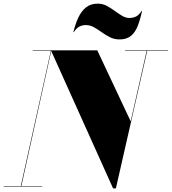

<svg xmlns="http://www.w3.org/2000/svg" viewBox="-60 -1027 946 1057"><path d="M412.5 -889Q395.5 -889 378.5 -881.5Q361.5 -874 346.5 -850H344Q354 -892.5 370.2 -928.2Q386.5 -964 412.5 -985.5Q438.5 -1007 478 -1007Q504.5 -1007 527.2 -995Q550 -983 571 -967.5Q592 -952 612.2 -940Q632.5 -928 653.5 -928Q670.5 -928 687.5 -935.5Q704.5 -943 719.5 -967H722Q712 -919.5 698.2 -884.2Q684.5 -849 661 -829.5Q637.5 -810 598 -810Q569 -810 545.2 -822Q521.5 -834 500 -849.5Q478.5 -865 457.2 -877Q436 -889 412.5 -889ZM-40 -2.5H54.5L220 -747.5H120V-750H475.5L659.5 -359L747.5 -747.5H628.5V-750H865.5V-747.5H750.5L578 10H562.5L222 -746.5L57.5 -2.5H172.5V0H-40Z"/></svg>

Font: Bodoni* 72pt Fatface
Style: Italic
Weight: 900
Italic angle: -13°
Version: Version 2.3